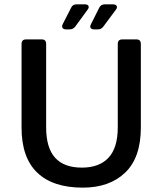

<svg xmlns="http://www.w3.org/2000/svg" viewBox="-20 -848 746 882"><path d="M360 14Q223 14 151 -55Q79 -124 79 -262V-646Q79 -667 100 -667H172Q192 -667 192 -646V-263Q192 -169 233 -123.5Q274 -78 356 -78Q436 -78 478.5 -123.5Q521 -169 521 -263V-646Q521 -667 542 -667H607Q627 -667 627 -646V-262Q627 -124 555 -55Q483 14 360 14ZM413 -713Q401 -713 396.5 -719.5Q392 -726 398 -737L436 -813Q444 -828 461 -828H499Q512 -828 516 -820.5Q520 -813 512 -803L454 -725Q445 -713 429 -713ZM284 -713Q272 -713 267.5 -719.5Q263 -726 268 -737L307 -813Q314 -828 331 -828H370Q383 -828 386.5 -820.5Q390 -813 382 -803L325 -725Q315 -713 300 -713Z"/></svg>

Font: Pitagon Sans Medium
Style: Regular
Weight: 500
Designer: Travis Tran
Foundry: Pitagon
Version: Version 1.001; ttfautohint (v1.8.4.7-5d5b);gftools[0.9.26]